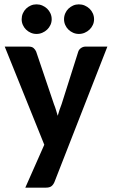

<svg xmlns="http://www.w3.org/2000/svg" viewBox="-20 -697 514 874"><path d="M1.5 0ZM228 131.3Q222.7 144 214.1 150.6Q205.6 157.2 188.5 157.2H95.2L181.6 -38.1L1.5 -484.9H110.4Q125.5 -484.9 133.1 -478Q140.6 -471.2 144.5 -462.4L225.6 -222.7Q231 -209.5 234.9 -196.3Q238.8 -183.1 242.7 -169.9Q246.6 -183.6 251 -197Q255.4 -210.4 260.7 -223.6L336.4 -462.4Q339.8 -472.2 349.1 -478.5Q358.4 -484.9 369.6 -484.9H468.8ZM215.3 -609.4Q215.3 -595.7 209.7 -583.5Q204.1 -571.3 194.6 -562.3Q185.1 -553.2 172.6 -547.9Q160.2 -542.5 146 -542.5Q132.3 -542.5 120.1 -547.9Q107.9 -553.2 98.6 -562.3Q89.4 -571.3 84 -583.5Q78.6 -595.7 78.6 -609.4Q78.6 -623.5 84 -636Q89.4 -648.4 98.6 -657.5Q107.9 -666.5 120.1 -671.9Q132.3 -677.2 146 -677.2Q160.2 -677.2 172.6 -671.9Q185.1 -666.5 194.6 -657.5Q204.1 -648.4 209.7 -636Q215.3 -623.5 215.3 -609.4ZM408.2 -609.4Q408.2 -595.7 402.6 -583.5Q397 -571.3 387.5 -562.3Q377.9 -553.2 365.5 -547.9Q353 -542.5 338.9 -542.5Q325.2 -542.5 313 -547.9Q300.8 -553.2 291.5 -562.3Q282.2 -571.3 276.9 -583.5Q271.5 -595.7 271.5 -609.4Q271.5 -623.5 276.9 -636Q282.2 -648.4 291.5 -657.5Q300.8 -666.5 313 -671.9Q325.2 -677.2 338.9 -677.2Q353 -677.2 365.5 -671.9Q377.9 -666.5 387.5 -657.5Q397 -648.4 402.6 -636Q408.2 -623.5 408.2 -609.4Z"/></svg>

Font: Carlito
Style: Bold
Weight: 700
Designer: Lukasz Dziedzic
Foundry: tyPoland Lukasz Dziedzic
Version: Version 1.104